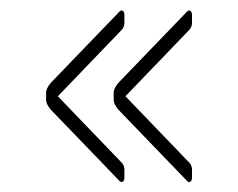

<svg xmlns="http://www.w3.org/2000/svg" viewBox="-20 -443 465 375"><path d="M355 -112V-96Q355 -90 351.5 -88Q348 -86 344 -91L211 -229Q202 -240 202 -248V-262Q202 -270 211 -281L344 -419Q348 -424 351.5 -422Q355 -420 355 -414V-398Q355 -391 350 -385L225 -255L350 -125Q355 -119 355 -112ZM223 -112V-96Q223 -90 219.5 -88Q216 -86 212 -91L79 -229Q70 -240 70 -248V-262Q70 -270 79 -281L212 -419Q216 -424 219.5 -422Q223 -420 223 -414V-398Q223 -391 218 -385L93 -255L218 -125Q223 -119 223 -112Z"/></svg>

Font: Rajdhani Light
Style: Regular
Weight: 300
Designer: Satya Rajpurohit, Jyotish Sonowal
Foundry: Indian Type Foundry
Version: Version 1.201;PS 1.0;hotconv 1.0.78;makeotf.lib2.5.61930; tt